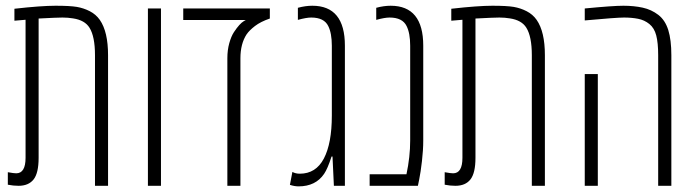

<svg xmlns="http://www.w3.org/2000/svg" viewBox="-20 -660 2474 682"><path d="M31.2 -628.9Q126 -639.6 177.2 -639.6Q228.5 -639.6 252.9 -635.5Q277.3 -631.3 299.1 -620.1Q320.8 -608.9 334.5 -589.4Q363.8 -547.4 363.8 -463.9V0H317.4V-463.9Q317.4 -530.3 297.9 -561.5Q281.2 -588.4 239.3 -594.7Q221.7 -597.7 201.9 -597.7Q182.1 -597.7 117.2 -594.2V-99.6Q117.2 -45.4 99.4 -22.7Q81.5 0 45.9 0Q27.3 0 7.8 -3.9V-48.3Q29.3 -44.4 37.6 -44.4Q70.8 -44.4 70.8 -99.6V-589.8L31.2 -586.4Z M551.8 0H505.4V-629.9H551.8Z M938.5 -629.9V-594.2Q905.8 -583 885.7 -567.6Q865.7 -552.2 856 -538.1Q834 -504.4 834 -453.1V0H787.6V-453.1Q787.6 -481.9 794.4 -506.6Q801.3 -531.2 811 -545.9Q831.1 -576.2 846.2 -585L853 -588.9H630.9V-629.9Z M1089.4 -639.6Q1205.1 -639.6 1205.1 -497.6V0H1166L1161.1 -104H1157.7Q1143.6 -60.5 1131.3 -42.5Q1101.1 2 1040.5 2Q1025.9 2 1009.8 -3.4L1018.6 -49.3Q1029.8 -43 1044.9 -43Q1102.1 -43 1130.4 -96.9Q1158.7 -150.9 1158.7 -249.5V-497.6Q1158.7 -542 1146 -567.4Q1131.3 -597.7 1085.4 -597.7Q1068.4 -597.7 1038.1 -589.4V-632.3Q1064.9 -639.6 1089.4 -639.6Z M1367.7 -639.6Q1483.4 -639.6 1483.4 -497.6V-160.6Q1483.4 -127.4 1478.8 -87.4Q1474.1 -47.4 1469.2 -23.4L1464.4 0H1293V-41H1423.8Q1437 -103 1437 -160.6V-497.6Q1437 -542 1424.3 -567.4Q1409.7 -597.7 1363.8 -597.7Q1346.7 -597.7 1316.4 -589.4V-632.3Q1343.3 -639.6 1367.7 -639.6Z M1583 -628.9Q1677.7 -639.6 1729 -639.6Q1780.3 -639.6 1804.7 -635.5Q1829.1 -631.3 1850.8 -620.1Q1872.6 -608.9 1886.2 -589.4Q1915.5 -547.4 1915.5 -463.9V0H1869.1V-463.9Q1869.1 -530.3 1849.6 -561.5Q1833 -588.4 1791 -594.7Q1773.4 -597.7 1753.7 -597.7Q1733.9 -597.7 1668.9 -594.2V-99.6Q1668.9 -45.4 1651.1 -22.7Q1633.3 0 1597.7 0Q1579.1 0 1559.6 -3.9V-48.3Q1581.1 -44.4 1589.4 -44.4Q1622.6 -44.4 1622.6 -99.6V-589.8L1583 -586.4Z M2057.1 -629.9Q2156.7 -639.6 2194.3 -639.6Q2231.9 -639.6 2262.9 -632.8Q2293.9 -626 2318.4 -607.2Q2342.8 -588.4 2353.8 -553.2Q2364.7 -518.1 2364.7 -463.9V0H2317.9V-463.9Q2317.9 -507.8 2311 -534.2Q2304.2 -560.5 2286.6 -574.7Q2269 -588.9 2246.3 -593.3Q2223.6 -597.7 2196.8 -597.7Q2169.9 -597.7 2057.1 -587.4ZM2103.5 0H2057.1V-397H2103.5Z"/></svg>

Font: Open Sans Hebrew Condensed Light
Style: Regular
Weight: 300
Width: 3
Foundry: Ascender Corporation, Yanek Iontef
Version: Version 2.001;PS 002.001;hotconv 1.0.70;makeotf.lib2.5.58329